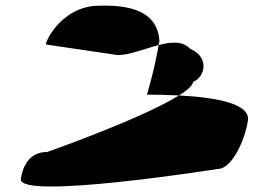

<svg xmlns="http://www.w3.org/2000/svg" viewBox="-20 -712 911 690"><path d="M55 -69C43 9 764 -105 764 -105C812 -105 860 -206 871 -279C880 -339 759 -362 623 -369C489 -285 150 -166 150 -166C113 -166 67 -148 55 -69ZM146 -552 403 -514C445 -514 500 -537 550 -550L553 -564C549 -616 527 -702 321 -691C192 -680 138 -552 146 -552ZM508 -372C537 -372 577 -371 623 -369C654 -388 672 -404 674 -418C714 -432 737 -505 663 -537C637 -565 595 -562 550 -550C535 -459 508 -372 508 -372Z"/></svg>

Font: Ampere
Style: SCSuExtIta
Weight: 400
Version: Version 1